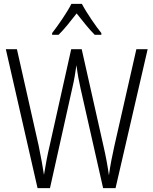

<svg xmlns="http://www.w3.org/2000/svg" viewBox="-20 -1060 788 987"><path d="M401 -1040H347C325 -996 279 -930 248 -890V-881H281C310 -909 345 -954 374 -991C404 -953 437 -911 467 -881H501V-890C474 -923 425 -994 401 -1040ZM739 -807H681L568 -310C557 -260 547 -212 540 -159C532 -214 524 -257 512 -309L400 -807H346L235 -310C225 -269 214 -211 206 -161C201 -196 192 -246 179 -310L67 -807H10L173 -93H237L352 -609C362 -650 367 -687 373 -725C379 -678 386 -641 394 -606L510 -93H574Z"/></svg>

Font: Noto Sans Kannada UI Condensed Light
Style: Regular
Weight: 300
Width: 3
Designer: Jelle Bosma - Monotype Design Team
Foundry: Monotype Imaging Inc.
Version: Version 2.005